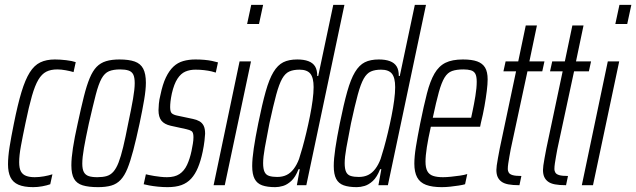

<svg xmlns="http://www.w3.org/2000/svg" viewBox="-20 -763 2621 791"><path d="M117 8Q79 8 56 -2Q33 -12 23 -33Q13 -54 13 -86Q13 -117 19.5 -158Q26 -199 37 -253Q53 -333 68.5 -384Q84 -435 102.5 -464.5Q121 -494 146 -506Q171 -518 206 -518Q228 -518 253 -515Q278 -512 292 -507L283 -466Q270 -470 251 -473.5Q232 -477 216 -477Q189 -477 170.5 -467.5Q152 -458 138 -434.5Q124 -411 111.5 -367.5Q99 -324 85 -256Q73 -199 66 -160.5Q59 -122 59 -95Q59 -70 66 -57Q73 -44 87.5 -38.5Q102 -33 123 -33Q141 -33 161 -36.5Q181 -40 196 -45L187 -4Q173 1 154 4.5Q135 8 117 8Z M384 8Q345 8 320.5 0.5Q296 -7 285 -26.5Q274 -46 274 -82Q274 -111 280.5 -153.5Q287 -196 300 -254Q314 -319 325.5 -365Q337 -411 349.5 -441Q362 -471 378 -487.5Q394 -504 417 -511Q440 -518 472 -518Q511 -518 535 -509.5Q559 -501 570 -480Q581 -459 581 -422Q581 -394 574 -352.5Q567 -311 555 -254Q541 -189 529 -143.5Q517 -98 505 -68.5Q493 -39 477 -22Q461 -5 438.5 1.5Q416 8 384 8ZM381 -33Q403 -33 419 -37.5Q435 -42 447 -55.5Q459 -69 468.5 -93.5Q478 -118 487.5 -157.5Q497 -197 508 -254Q521 -315 528 -355.5Q535 -396 535 -420Q535 -444 529 -456Q523 -468 509.5 -472.5Q496 -477 475 -477Q447 -477 429 -469.5Q411 -462 398.5 -439.5Q386 -417 374.5 -372.5Q363 -328 346 -254Q333 -194 326 -154Q319 -114 319 -89Q319 -66 325.5 -54Q332 -42 345.5 -37.5Q359 -33 381 -33Z M670 8Q651 8 631 6Q611 4 595 1Q579 -2 572 -4L581 -45Q585 -44 594 -42Q603 -40 615.5 -38Q628 -36 641.5 -34.5Q655 -33 668 -33Q700 -33 719.5 -46Q739 -59 750.5 -83.5Q762 -108 769 -141Q772 -156 774.5 -170.5Q777 -185 777 -198Q777 -218 769 -223Q761 -228 747 -231L683 -245Q657 -251 645 -266Q633 -281 633 -309Q633 -318 634.5 -335.5Q636 -353 641 -372Q650 -416 663.5 -444Q677 -472 694.5 -488.5Q712 -505 735 -511.5Q758 -518 785 -518Q804 -518 821.5 -516.5Q839 -515 853.5 -512Q868 -509 878 -506L869 -464Q864 -466 851 -469Q838 -472 821 -474Q804 -476 785 -476Q762 -476 743.5 -468Q725 -460 711 -438.5Q697 -417 688 -378Q684 -359 682.5 -345.5Q681 -332 681 -322Q681 -302 688 -296Q695 -290 709 -287L775 -273Q790 -270 801.5 -263.5Q813 -257 819 -245Q825 -233 825 -212Q825 -205 822.5 -183.5Q820 -162 815 -138Q807 -100 795.5 -72.5Q784 -45 767.5 -27Q751 -9 727.5 -0.5Q704 8 670 8Z M998 -664 1015 -743H1064L1047 -664ZM860 0 967 -510H1014L906 0Z M1114 8Q1081 8 1060 0.5Q1039 -7 1029 -26Q1019 -45 1019 -79Q1019 -108 1025.5 -152Q1032 -196 1044 -255Q1060 -334 1074.5 -385.5Q1089 -437 1106.5 -466Q1124 -495 1147 -506.5Q1170 -518 1205 -518Q1232 -518 1250.5 -511Q1269 -504 1278 -489.5Q1287 -475 1287 -450H1291L1353 -743H1399L1242 0H1203L1215 -66H1210Q1197 -33 1180 -17.5Q1163 -2 1146 3Q1129 8 1114 8ZM1122 -34Q1144 -34 1160.5 -42Q1177 -50 1190 -67Q1203 -84 1212 -108Q1218 -126 1226 -154.5Q1234 -183 1242 -216.5Q1250 -250 1257 -285Q1264 -320 1268 -350.5Q1272 -381 1272 -404Q1272 -443 1258.5 -459.5Q1245 -476 1214 -476Q1189 -476 1172 -468.5Q1155 -461 1142.5 -439Q1130 -417 1118 -373Q1106 -329 1090 -255Q1078 -194 1071 -154.5Q1064 -115 1064 -91Q1064 -67 1070 -54.5Q1076 -42 1089.5 -38Q1103 -34 1122 -34Z M1450 8Q1417 8 1396 0.5Q1375 -7 1365 -26Q1355 -45 1355 -79Q1355 -108 1361.5 -152Q1368 -196 1380 -255Q1396 -334 1410.5 -385.5Q1425 -437 1442.5 -466Q1460 -495 1483 -506.5Q1506 -518 1541 -518Q1568 -518 1586.5 -511Q1605 -504 1614 -489.5Q1623 -475 1623 -450H1627L1689 -743H1735L1578 0H1539L1551 -66H1546Q1533 -33 1516 -17.5Q1499 -2 1482 3Q1465 8 1450 8ZM1458 -34Q1480 -34 1496.5 -42Q1513 -50 1526 -67Q1539 -84 1548 -108Q1554 -126 1562 -154.5Q1570 -183 1578 -216.5Q1586 -250 1593 -285Q1600 -320 1604 -350.5Q1608 -381 1608 -404Q1608 -443 1594.5 -459.5Q1581 -476 1550 -476Q1525 -476 1508 -468.5Q1491 -461 1478.5 -439Q1466 -417 1454 -373Q1442 -329 1426 -255Q1414 -194 1407 -154.5Q1400 -115 1400 -91Q1400 -67 1406 -54.5Q1412 -42 1425.5 -38Q1439 -34 1458 -34Z M1800 8Q1760 8 1735 -1.5Q1710 -11 1698.5 -32.5Q1687 -54 1687 -89Q1687 -118 1693.5 -158.5Q1700 -199 1711 -254Q1726 -328 1739 -378.5Q1752 -429 1770 -460Q1788 -491 1815.5 -504.5Q1843 -518 1887 -518Q1924 -518 1946 -510Q1968 -502 1978.5 -484.5Q1989 -467 1989 -436Q1989 -417 1985.5 -388.5Q1982 -360 1976 -326Q1970 -292 1961 -256L1958 -241H1755Q1744 -192 1738.5 -156.5Q1733 -121 1733 -97Q1733 -72 1740.5 -58Q1748 -44 1764 -38.5Q1780 -33 1805 -33Q1820 -33 1838.5 -35Q1857 -37 1875 -39.5Q1893 -42 1905 -46L1896 -4Q1886 -1 1869.5 1.5Q1853 4 1835 6Q1817 8 1800 8ZM1763 -278H1921L1927 -306Q1933 -334 1938.5 -367.5Q1944 -401 1944 -426Q1944 -449 1938 -459.5Q1932 -470 1919.5 -473.5Q1907 -477 1889 -477Q1861 -477 1842.5 -470.5Q1824 -464 1811.5 -443.5Q1799 -423 1788 -383.5Q1777 -344 1763 -278Z M2120 0Q2092 0 2074 -3.5Q2056 -7 2045.5 -15Q2035 -23 2030 -34.5Q2025 -46 2025 -63Q2025 -69 2026.5 -81.5Q2028 -94 2031.5 -112Q2035 -130 2039 -152L2106 -469H2054L2063 -510H2115L2146 -658H2192L2161 -510H2223L2214 -469H2153L2084 -148Q2081 -132 2078.5 -117.5Q2076 -103 2074 -90Q2072 -77 2072 -66Q2072 -59 2076 -52Q2080 -45 2092 -41.5Q2104 -38 2128 -38Z M2312 0Q2284 0 2266 -3.5Q2248 -7 2237.5 -15Q2227 -23 2222 -34.5Q2217 -46 2217 -63Q2217 -69 2218.5 -81.5Q2220 -94 2223.5 -112Q2227 -130 2231 -152L2298 -469H2246L2255 -510H2307L2338 -658H2384L2353 -510H2415L2406 -469H2345L2276 -148Q2273 -132 2270.5 -117.5Q2268 -103 2266 -90Q2264 -77 2264 -66Q2264 -59 2268 -52Q2272 -45 2284 -41.5Q2296 -38 2320 -38Z M2515 -664 2532 -743H2581L2564 -664ZM2377 0 2484 -510H2531L2423 0Z"/></svg>

Font: Saira UltraCondensed Light
Style: Italic
Weight: 300
Width: 1
Italic angle: -12°
Designer: Hector Gatti with collaboration of the Omnibus-Type team
Foundry: Omnibus-Type
Version: Version 1.101